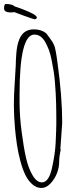

<svg xmlns="http://www.w3.org/2000/svg" viewBox="-23 -913 383 954"><path d="M47.4 -853Q37.6 -851.1 31.2 -851.1Q-2.9 -851.1 -2.9 -871.1Q-2.9 -888.7 3.4 -893.1Q39.6 -893.1 48.3 -881.8Q49.3 -881.3 60.3 -877.7Q71.3 -874 79.1 -871.1Q86.9 -868.2 99.9 -863Q112.8 -857.9 122.3 -853.5Q131.8 -849.1 141.1 -844.2Q160.2 -833.5 160.2 -825.2Q160.2 -821.8 156 -819.3Q151.9 -816.9 149.2 -816.9Q146.5 -816.9 99.1 -833.7Q51.8 -850.6 47.4 -853ZM286.1 -301.8 276.9 -172.9 278.8 -168.9Q271 -135.3 271 -108.4Q271 -81.5 260.3 -53Q249.5 -24.4 228.3 -1.7Q207 21 182.6 21Q158.2 21 137.2 2.4Q116.2 -16.1 102.3 -45.2Q88.4 -74.2 77.9 -114Q67.4 -153.8 61.5 -192.1Q55.7 -230.5 51.8 -271.5Q45.9 -339.8 45.9 -389.9Q45.9 -439.9 50.3 -503.9Q54.7 -567.9 55.2 -586.4Q55.7 -605 56.2 -619.1Q56.6 -633.3 58.6 -653.1Q60.5 -672.9 63.7 -687.7Q66.9 -702.6 73.2 -718.3Q79.6 -733.9 88.9 -744.1Q109.4 -767.1 146.2 -767.1Q183.1 -767.1 207 -747.1Q210.4 -741.7 224.9 -723.1Q239.3 -704.6 246.3 -687.7Q253.4 -670.9 262.2 -605Q286.1 -434.1 286.1 -301.8ZM147.9 -741.2Q74.2 -741.2 74.2 -444.8V-405.8Q74.2 -336.4 84.7 -256.6Q95.2 -176.8 106.7 -127Q118.2 -77.1 138.9 -42Q159.7 -6.8 185.1 -6.8Q219.2 -6.8 234.9 -76.4Q250.5 -146 253.4 -200.2Q256.8 -274.4 256.8 -296.9V-320.8Q256.8 -339.4 256.6 -352.3Q256.3 -365.2 255.9 -394.8Q255.4 -424.3 253.9 -447.3Q252.4 -470.2 250 -502.9Q247.6 -535.6 243.2 -561.3Q238.8 -586.9 233.2 -616Q227.5 -645 219.5 -666Q211.4 -687 201.2 -705.1Q180.2 -741.2 147.9 -741.2Z"/></svg>

Font: Amatic SC
Style: Regular
Weight: 400
Version: Version 1.004